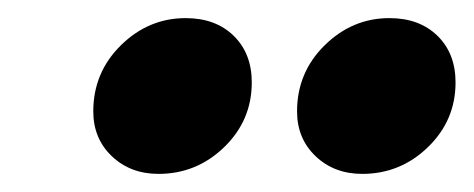

<svg xmlns="http://www.w3.org/2000/svg" viewBox="-20 -812 523 212"><path d="M155 -620Q124 -620 103.5 -639.5Q83 -659 83 -689Q83 -732 113.5 -762Q144 -792 185 -792Q218 -792 238 -772.5Q258 -753 258 -721Q258 -679 227.5 -649.5Q197 -620 155 -620ZM380 -620Q349 -620 328.5 -639.5Q308 -659 308 -689Q308 -732 338.5 -762Q369 -792 410 -792Q443 -792 463 -772.5Q483 -753 483 -721Q483 -679 452.5 -649.5Q422 -620 380 -620Z"/></svg>

Font: Poppins Black
Style: Italic
Weight: 900
Italic angle: -10°
Designer: Ninad Kale (Devanagari), Jonny Pinhorn (Latin)
Foundry: Indian Type Foundry
Version: Version 3.200;PS 1.000;hotconv 16.6.54;makeotf.lib2.5.65590